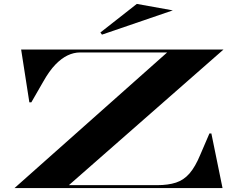

<svg xmlns="http://www.w3.org/2000/svg" viewBox="-20 -961 1224 981"><path d="M54 0 834 -693H389Q357 -693 325.5 -678Q294 -663 263 -631Q232 -599 201 -544L140 -438H130L88 -708H1122L332 -15H784Q839 -15 879 -28Q919 -41 948.5 -75Q978 -109 1004 -172L1050 -279H1060L1117 0ZM501 -784 493 -795 679 -941 863 -908Z"/></svg>

Font: Kalnia Expanded
Style: Regular
Weight: 400
Width: 7
Designer: Frida Medrano
Foundry: Frida Medrano
Version: Version 1.105